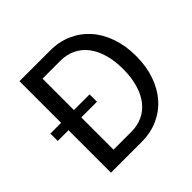

<svg xmlns="http://www.w3.org/2000/svg" viewBox="-164 -797 952 952"><g transform="rotate(-45 312.5 -321.0)"><path d="M20.5 0ZM20.5 -349.6H95.7V-641.6H310.1Q373.5 -641.6 425.5 -618.4Q477.5 -595.2 514.9 -553.2Q552.2 -511.2 572.8 -451.9Q593.3 -392.6 593.3 -320.8Q593.3 -248.5 572.8 -189.5Q552.2 -130.4 514.9 -88.1Q477.5 -45.9 425.5 -22.9Q373.5 0 310.1 0H95.7V-297.9H20.5ZM502 -320.8Q502 -379.4 488.5 -425.5Q475.1 -471.7 450.2 -503.9Q425.3 -536.1 389.6 -553Q354 -569.8 310.1 -569.8H185.5V-349.6H295.4V-297.9H185.5V-71.8H310.1Q354 -71.8 389.6 -88.6Q425.3 -105.5 450.2 -137.5Q475.1 -169.4 488.5 -215.8Q502 -262.2 502 -320.8Z"/></g></svg>

Font: Carlito
Style: Regular
Weight: 400
Designer: Lukasz Dziedzic
Foundry: tyPoland Lukasz Dziedzic
Version: Version 1.104